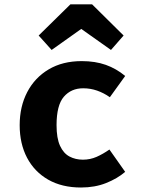

<svg xmlns="http://www.w3.org/2000/svg" viewBox="-20 -843 655 881"><path d="M360.5 -110.3Q393.8 -110.3 423.3 -123.3Q452.8 -136.4 482.1 -156.9L554.4 -54.4Q518.5 -23.6 466.9 -3.1Q415.4 17.4 351.8 17.4Q264.1 17.4 201 -18.7Q137.9 -54.9 104.1 -119.2Q70.3 -183.6 70.3 -268.7Q70.3 -353.8 104.9 -420.3Q139.5 -486.7 203.3 -524.6Q267.2 -562.6 354.9 -562.6Q416.9 -562.6 465.4 -545.4Q513.8 -528.2 554.4 -494.4L484.1 -396.9Q456.4 -416.4 425.6 -427.2Q394.9 -437.9 361.5 -437.9Q306.7 -437.9 273.1 -399.2Q239.5 -360.5 239.5 -268.7Q239.5 -208.7 255.4 -174.1Q271.3 -139.5 298.7 -124.9Q326.2 -110.3 360.5 -110.3ZM216.9 -613.8 157.4 -680 303.1 -823.1H402.6L547.2 -680L489.2 -613.8L352.8 -710.3Z"/></svg>

Font: FiraCode Nerd Font
Style: Bold
Weight: 700
Designer: Carrois Corporate, Edenspiekermann AG, Nikita Prokopov
Foundry: Carrois Corporate, Edenspiekermann AG, Nikita Prokopov
Version: Version 6.002;Nerd Fonts 2.1.0